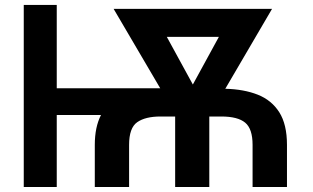

<svg xmlns="http://www.w3.org/2000/svg" viewBox="-20 -747 1252 767"><path d="M206.7 -727.3V-394.5H620L433.9 -711.6H1066.8L880 -392.4Q954.2 -390.6 1009.6 -368.8Q1065 -346.9 1095.7 -298.5Q1126.4 -250 1126.4 -168.3V0H989V-168.3Q989 -232.6 959.3 -257.1Q929.7 -281.6 864 -281.6H816.1V0H679.7V-281.6H621.4Q560.7 -281.6 528.2 -258.9Q495.7 -236.2 495.7 -168.3V0H358.7V-168.3Q358.7 -239.7 383.5 -287.6H206.7V0H74.9V-727.3ZM750.4 -409.4 854.4 -599.8H646.3Z"/></svg>

Font: Inter UI Semi Bold
Style: Regular
Weight: 600
Designer: Rasmus Andersson
Foundry: rsms
Version: 3.2;8d6f07862